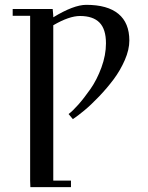

<svg xmlns="http://www.w3.org/2000/svg" viewBox="-20 -476 607 790"><path d="M32.2 -411.1V-439H196.8L199.2 -411.1V-404.8Q283.2 -456.1 335 -456.1Q422.4 -456.1 467.3 -418.9Q512.2 -381.8 512.2 -309.1Q512.2 -272 493.7 -229.2Q475.1 -186.5 447.8 -149.9Q420.4 -113.3 387.5 -78.9Q354.5 -44.4 327.1 -21.7Q299.8 1 279.8 14.2L262.2 -6.8Q278.8 -19 302 -45.2Q325.2 -71.3 352.1 -109.6Q378.9 -147.9 397.5 -198.7Q416 -249.5 416 -297.9Q416 -356 389.4 -383.1Q362.8 -410.2 309.1 -410.2Q264.6 -410.2 199.2 -372.1V267.1H272V293.9H105L104 267.1V-411.1Z"/></svg>

Font: Dehuti Alt
Style: Bold
Weight: 700
Version: Version 1.2